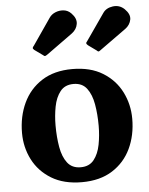

<svg xmlns="http://www.w3.org/2000/svg" viewBox="-57 -869 722 930"><g transform="rotate(-5 304.0 -403.5)"><path d="M168 -615.5 129 -643.5Q122 -649.5 122.8 -653.8Q123.5 -658 129.5 -664.5L217.5 -792.5Q228 -808 247.2 -816Q266.5 -824 287.5 -821.8Q308.5 -819.5 324 -803.5Q349.5 -777.5 345.2 -751Q341 -724.5 317.5 -707L192 -616.5Q183.5 -610.5 179.5 -609.5Q175.5 -608.5 168 -615.5ZM430 -614.5 390.5 -643Q383.5 -649 382.8 -652.8Q382 -656.5 388 -663L478 -792.5Q493.5 -815.5 526.2 -820Q559 -824.5 583 -801.5Q610 -775 605.2 -749.5Q600.5 -724 578 -707L446.5 -612.5Q440.5 -608 437.8 -608.8Q435 -609.5 430 -614.5ZM35 -247.5Q35 -327.5 65.5 -392.8Q96 -458 156 -496.5Q216 -535 304 -535Q392 -535 452 -498Q512 -461 542.5 -400.5Q573 -340 573 -270Q573 -190 542.5 -125.5Q512 -61 452 -23Q392 15 304 15Q216 15 156 -21.5Q96 -58 65.5 -117.8Q35 -177.5 35 -247.5ZM200 -270Q200 -213 208.5 -164.5Q217 -116 239.5 -86.8Q262 -57.5 304 -57.5Q346 -57.5 368.5 -86Q391 -114.5 399.5 -158.8Q408 -203 408 -250Q408 -307 399.5 -355.2Q391 -403.5 368.5 -433Q346 -462.5 304 -462.5Q262 -462.5 239.5 -434Q217 -405.5 208.5 -361.2Q200 -317 200 -270Z"/></g></svg>

Font: Besley*
Style: Bold
Weight: 700
Designer: Owen Earl
Foundry: indestructible type*
Version: Version 2.000; ttfautohint (v1.8.3)